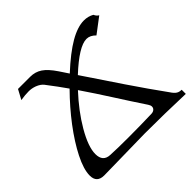

<svg xmlns="http://www.w3.org/2000/svg" viewBox="-166 -897 1090 1090"><g transform="rotate(-45 379.0 -352.0)"><path d="M748 0Q583 -5.9 421.9 -5.9Q377.9 -5.9 258.5 -2.9Q139.2 0 93.3 0Q34.2 0 34.2 -57.6Q34.2 -107.4 71.8 -181.6Q107.4 -252.4 168.9 -334Q229 -413.1 302.7 -487.8Q265.6 -541 216.8 -604.5Q203.1 -621.6 175.8 -632.3Q151.9 -641.1 127.4 -641.1Q99.1 -641.1 63 -635.3L94.2 -693.4H191.4Q231.9 -693.4 262.9 -672.6Q293.9 -651.9 328.1 -601.1L363.8 -547.4Q450.7 -627.9 516.6 -666Q582.5 -704.1 633.8 -704.1Q667 -704.1 694.3 -688.5Q703.1 -669.4 716.3 -663.1L624 -593.3Q598.6 -619.6 569.8 -619.6Q508.8 -619.6 390.1 -508.8Q464.8 -397 540.8 -284.4Q616.7 -171.9 697.3 -60.5Q710.9 -42.5 725.1 -37.1Q733.9 -33.2 748 -33.2ZM342.8 -55.2Q439.5 -55.2 530.3 -58.1Q544.4 -58.6 553 -66.2Q561.5 -73.7 561.5 -85Q561.5 -95.2 553.2 -107.4Q496.1 -193.4 441.9 -278.6Q387.7 -363.8 330.1 -448.2Q248.5 -360.4 197.3 -272.5Q143.1 -179.7 143.1 -121.6Q143.1 -60.1 200.2 -58.1Q254.4 -55.2 342.8 -55.2Z"/></g></svg>

Font: Almanac
Style: Regular
Weight: 400
Designer: Eden's Almanac
Version: Version 3.501;March 28, 2021;FontCreator 13.0.0.2683 64-bit